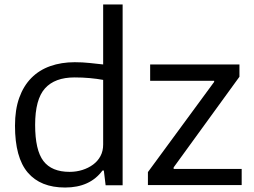

<svg xmlns="http://www.w3.org/2000/svg" viewBox="-20 -828 1137 858"><path d="M641 -59 937 -462V-467H651V-540H1050V-485L756 -80V-73H1060V-1H641ZM271 10Q161 10 104 -57Q47 -124 47 -266Q47 -338 66 -391Q85 -444 120 -479.5Q155 -515 204.5 -532.5Q254 -550 314 -550Q349 -550 381 -546.5Q413 -543 441 -540V-808H528V0H452L444 -66H438Q382 10 271 10ZM291 -60Q321 -60 348 -68.5Q375 -77 396 -92.5Q417 -108 429 -130.5Q441 -153 441 -182V-471Q414 -476 381.5 -479Q349 -482 313 -482Q225 -482 181 -433Q137 -384 137 -270Q137 -157 174 -108.5Q211 -60 291 -60Z"/></svg>

Font: Encode Sans
Style: Regular
Weight: 400
Designer: Pablo Impallari, Andres Torresi
Foundry: Pablo Impallari, Andres Torresi
Version: Version 1.000; ttfautohint (v1.00) -l 8 -r 50 -G 200 -x 14 -